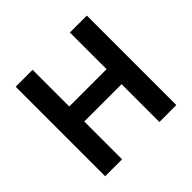

<svg xmlns="http://www.w3.org/2000/svg" viewBox="-170 -878 1059 1059"><g transform="rotate(-45 359.5 -349.0)"><path d="M505 -295H214V0H82V-698H214V-412H505V-698H637V0H505Z"/></g></svg>

Font: IBM Plex Sans Hebrew SemiBold
Style: Regular
Weight: 600
Designer: Mike Abbink, Paul van der Laan, Pieter van Rosmalen, Yanek Iontef
Foundry: Bold Monday
Version: Version 1.2